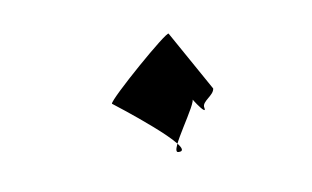

<svg xmlns="http://www.w3.org/2000/svg" viewBox="-36 -578 490 302"><g transform="rotate(-10 209.0 -427.0)"><path d="M139 -427C139 -434 245 -526 246 -520L300 -423C299 -412 279 -406 281 -396C285 -378 255 -426 265 -414C271 -406 213 -334 229 -334C263 -332 139 -427 139 -427Z"/></g></svg>

Font: pokerface
Style: oblique
Weight: 400
Version: Version 1